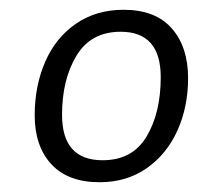

<svg xmlns="http://www.w3.org/2000/svg" viewBox="-20 -730 420 393"><path d="M51 -494Q51 -554 72.5 -603.5Q94 -653 135.5 -681.5Q177 -710 233 -710Q298 -710 331.5 -672Q365 -634 365 -570Q365 -511 343 -462.5Q321 -414 280 -385.5Q239 -357 184 -357Q119 -357 85 -394Q51 -431 51 -494ZM309 -572Q309 -665 227 -665Q166 -665 136.5 -616Q107 -567 107 -495Q107 -402 190 -402Q251 -402 280 -450.5Q309 -499 309 -572Z"/></svg>

Font: Krub
Style: Italic
Weight: 400
Italic angle: -8°
Designer: Ekaluck Peanpanawate
Foundry: Cadson Demak Co.,Ltd.
Version: Version 1.000; ttfautohint (v1.6)